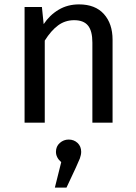

<svg xmlns="http://www.w3.org/2000/svg" viewBox="-20 -559 619 875"><path d="M493 0H401V-365Q401 -418 381 -442.5Q361 -467 318 -467Q277 -467 245 -443.5Q213 -420 184 -374V0H92V-527H171L179 -449Q206 -490 247 -514.5Q288 -539 340 -539Q414 -539 453.5 -495Q493 -451 493 -378ZM283 296H230L259 180Q235 159 235 133Q235 108 252.5 92.5Q270 77 293 77Q317 77 333.5 92.5Q350 108 350 133Q350 146 344 163Q338 180 283 296Z"/></svg>

Font: Trujillo
Style: Regular
Weight: 400
Designer: Fira Sans original fonts by bBox Type GmbH, Carrois Corporate GbR, & Edenspiekermann AG / Changes by Cristiano Sobral
Foundry: Fira Sans original fonts by bBox Type GmbH, Carrois Corporate GbR, & Edenspiekermann AG / Changes by Cristiano Sobral
Version: Version 4.301;October 17, 2021;FontCreator 14.0.0.2814 64-bi